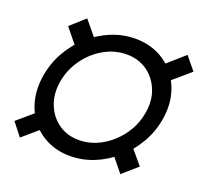

<svg xmlns="http://www.w3.org/2000/svg" viewBox="-110 -745 948 886"><g transform="rotate(20 363.5 -302.0)"><path d="M315.9 9.8Q255.4 9.8 206.1 -13.4Q156.7 -36.6 123.5 -78.4Q90.3 -120.1 76.9 -176Q63.5 -231.9 74.2 -296.9Q85 -361.8 116.7 -417.5Q148.4 -473.1 195.6 -514.6Q242.7 -556.2 299.6 -579.3Q356.4 -602.5 417 -602.5Q477.1 -602.5 526.6 -579.6Q576.2 -556.6 609.9 -515.1Q643.6 -473.6 657.7 -418Q671.9 -362.3 661.1 -297.4Q650.4 -231.9 617.9 -176Q585.4 -120.1 537.8 -78.4Q490.2 -36.6 433.3 -13.4Q376.5 9.8 315.9 9.8ZM329.6 -73.2Q373 -73.2 413.8 -90.6Q454.6 -107.9 488.5 -138.7Q522.5 -169.4 545.7 -209.7Q568.8 -250 576.2 -296.4Q587.4 -358.9 567.1 -409.7Q546.9 -460.4 504.2 -490.5Q461.4 -520.5 403.8 -520.5Q345.2 -520.5 292.7 -490.7Q240.2 -460.9 203.9 -410.2Q167.5 -359.4 156.7 -296.9Q146.5 -235.4 166.3 -184.6Q186 -133.8 228.8 -103.5Q271.5 -73.2 329.6 -73.2ZM602.1 -450.2 551.8 -513.2 667 -614.3 719.2 -550.8ZM563.5 8.8 481.9 -91.8 553.2 -153.8 636.2 -54.7ZM70.3 8.8 20.5 -54.7 136.2 -153.8 187.5 -91.8ZM185.5 -450.2 103.5 -550.8 174.3 -614.3 257.8 -513.2Z"/></g></svg>

Font: Inter 20pt Medium
Style: Italic
Weight: 500
Italic angle: -9.3988°
Version: Version 4.001;git-66647c0bb